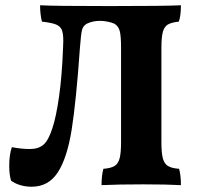

<svg xmlns="http://www.w3.org/2000/svg" viewBox="-20 -699 747 728"><path d="M22 -14Q15 -36 15 -71Q15 -112 25 -141Q60 -134 94 -134Q126 -134 145 -150.5Q164 -167 179 -214Q193 -256 204 -333.5Q215 -411 219 -516L220 -544Q220 -573 214 -586.5Q208 -600 191.5 -606.5Q175 -613 139 -617Q132 -645 132 -679Q181 -676 396 -676Q606 -676 666 -679Q666 -639 658 -617Q630 -614 616.5 -606Q603 -598 597.5 -578Q592 -558 592 -517V-160Q592 -119 597.5 -98.5Q603 -78 617 -69.5Q631 -61 659 -59Q666 -35 666 3Q614 0 523 0Q427 0 365 3Q365 -33 372 -59Q400 -61 414 -69.5Q428 -78 433.5 -98.5Q439 -119 439 -160V-517Q439 -563 434 -581.5Q429 -600 414 -609Q403 -614 387.5 -617Q372 -620 360 -620Q331 -620 309 -609Q295 -601 291 -585.5Q287 -570 283 -517Q269 -317 252 -209Q235 -101 199.5 -46Q164 9 100 9Q76 9 55.5 2.5Q35 -4 22 -14Z"/></svg>

Font: Vollkorn SC
Style: Bold
Weight: 700
Designer: Friedrich Althausen
Foundry: Friedrich Althausen
Version: Version 4.015